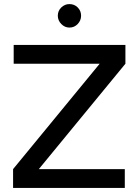

<svg xmlns="http://www.w3.org/2000/svg" viewBox="-20 -920 678 940"><path d="M44 0V-92L468 -608H47V-700H594V-608L170 -92H591V0ZM320 -785Q297 -785 280 -802.5Q263 -820 263 -843Q263 -867 280 -883.5Q297 -900 320 -900Q344 -900 360.5 -883.5Q377 -867 377 -843Q377 -820 360.5 -802.5Q344 -785 320 -785Z"/></svg>

Font: Figtree Light Medium
Style: Regular
Weight: 500
Version: Version 2.001;gftools[0.9.30]